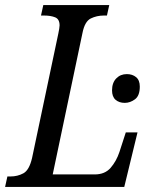

<svg xmlns="http://www.w3.org/2000/svg" viewBox="-38 -734 598 754"><path d="M-18 0 -9 -41H3Q31 -41 54 -53.5Q77 -66 88 -114L191 -602Q193 -612 194.5 -620.5Q196 -629 196 -634Q196 -659 178.5 -666Q161 -673 135 -673H123L132 -714H391L382 -673H370Q342 -673 318.5 -661.5Q295 -650 286 -605L169 -49H334Q374 -49 396.5 -75Q419 -101 431 -137L456 -214H502L450 0ZM452 -330Q430 -330 416 -342Q402 -354 402 -379Q402 -409 418.5 -426Q435 -443 460 -443Q482 -443 496.5 -431Q511 -419 511 -394Q511 -358 492 -344Q473 -330 452 -330Z"/></svg>

Font: Noto Serif Condensed
Style: Italic
Weight: 400
Width: 3
Italic angle: -12°
Designer: Monotype Design Team
Foundry: Monotype Imaging Inc.
Version: Version 2.014; ttfautohint (v1.8.4.7-5d5b)